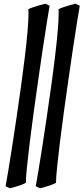

<svg xmlns="http://www.w3.org/2000/svg" viewBox="-20 -762 446 1026"><path d="M118.2 214.4Q112.3 219.2 94.5 225.6Q76.7 231.9 58.8 237.1Q41 242.2 33.2 244.1L9.8 233.4Q14.6 207.5 23.7 153.8Q32.7 100.1 43.9 27.6Q55.2 -44.9 67.4 -127.2Q79.6 -209.5 91.3 -293.5Q103 -377.4 112.3 -454.1Q121.6 -530.8 127 -591.8Q132.3 -652.8 132.3 -688.5Q132.3 -695.8 132.1 -701.7Q131.8 -707.5 131.3 -712.4Q140.1 -717.8 158.4 -723.9Q176.8 -730 194.8 -735.1Q212.9 -740.2 221.7 -742.2L245.1 -731.4Q240.2 -703.1 230.7 -644.3Q221.2 -585.4 209.5 -507.1Q197.8 -428.7 185.1 -340.6Q172.4 -252.4 160.4 -164.8Q148.4 -77.1 138.9 -0.2Q129.4 76.7 123.8 133.1Q118.2 189.5 118.2 214.4ZM279.3 214.4Q273.4 219.2 255.9 225.6Q238.3 231.9 220.2 237.1Q202.1 242.2 194.3 244.1L170.9 233.4Q175.8 207.5 184.8 153.8Q193.8 100.1 205.1 27.6Q216.3 -44.9 228.5 -127.2Q240.7 -209.5 252.4 -293.5Q264.2 -377.4 273.4 -454.1Q282.7 -530.8 288.1 -591.8Q293.5 -652.8 293.5 -688.5Q293.5 -695.8 293.2 -701.7Q293 -707.5 292.5 -712.4Q301.3 -717.8 319.6 -723.9Q337.9 -730 356 -735.1Q374 -740.2 382.8 -742.2L406.2 -731.4Q401.4 -703.1 391.8 -644.3Q382.3 -585.4 370.6 -507.1Q358.9 -428.7 346.2 -340.6Q333.5 -252.4 321.5 -164.8Q309.6 -77.1 300 -0.2Q290.5 76.7 284.9 133.1Q279.3 189.5 279.3 214.4Z"/></svg>

Font: Gentium Book Plus
Style: Bold Italic
Weight: 700
Italic angle: -8°
Designer: Victor Gaultney, Annie Olsen, Iska Routamaa, Becca Hirsbrunner
Foundry: SIL International
Version: Version 6.101